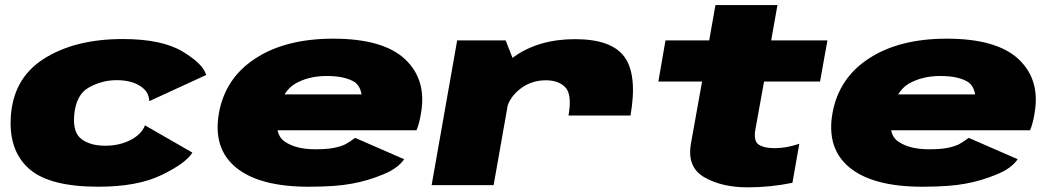

<svg xmlns="http://www.w3.org/2000/svg" viewBox="-20 -754 4274 782"><path d="M381 6.5Q540 6.5 638.8 -41.5Q737.5 -89.5 763.5 -132.5L570.5 -243.5Q556.5 -207 511.8 -183.8Q467 -160.5 407.5 -160.5Q348.5 -160.5 312.5 -187Q276.5 -213.5 282 -283Q289 -369 342.8 -398.2Q396.5 -427.5 454.5 -427.5Q513.5 -427.5 550.2 -404.2Q587 -381 588 -342L819.5 -448.5Q808.5 -493 723.8 -544Q639 -595 480 -595Q283 -595 156.2 -513Q29.5 -431 23.5 -267.5Q18.5 -135 101.2 -64.2Q184 6.5 381 6.5Z M1237.5 6.5 1264.5 -146Q1186.5 -146 1142 -176Q1096 -204 1112 -292Q1127.5 -380.5 1182 -413Q1237 -444.5 1310.5 -444.5Q1386 -444.5 1425.5 -419Q1447.5 -402 1452.5 -369.5H1104L1078.5 -223.5H1676.5Q1688.5 -253 1694.5 -292Q1719 -429.5 1629 -513.5Q1539.5 -596.5 1337 -596.5Q1143 -596.5 1019.5 -515.5Q897 -435.5 871.5 -292.5Q846.5 -149 942 -71Q1037.5 6.5 1237.5 6.5ZM1264.5 -146 1237.5 6.5Q1348 6.5 1413.5 -6Q1477.5 -17.5 1539 -43Q1600 -67.5 1626 -105.5L1426.5 -192.5Q1404.5 -176 1386 -166Q1365.5 -156.5 1339 -151.5Q1311.5 -146 1264.5 -146Z M2295.5 -283.5H2548Q2576.5 -447.5 2524.2 -521Q2472 -594.5 2322.5 -594.5Q2174.5 -594.5 2073.5 -522.8Q1972.5 -451 1958.5 -373L2042.5 -305Q2052 -355 2097.5 -391Q2143 -427 2203.5 -427Q2254.5 -427 2282.5 -398.5Q2310.5 -370 2295.5 -283.5ZM1738 0H1990.5L2077.5 -492.5L2039.5 -589.5H1842Z M3024.5 9Q3119 9 3207.5 -9.5L3235.5 -168.5Q3182.5 -150.5 3135.5 -150.5Q3092.5 -150.5 3070.5 -164.8Q3048.5 -179 3056.5 -226L3092 -422H3320L3350 -589.5H3121L3146.5 -733.5H2894L2868.5 -589.5H2690.5L2661.5 -422H2839.5L2794 -168.5Q2777.5 -72.5 2849 -31.8Q2920.5 9 3024.5 9Z M3736.5 6.5 3763.5 -146Q3685.5 -146 3641 -176Q3595 -204 3611 -292Q3626.5 -380.5 3681 -413Q3736 -444.5 3809.5 -444.5Q3885 -444.5 3924.5 -419Q3946.5 -402 3951.5 -369.5H3603L3577.5 -223.5H4175.5Q4187.5 -253 4193.5 -292Q4218 -429.5 4128 -513.5Q4038.5 -596.5 3836 -596.5Q3642 -596.5 3518.5 -515.5Q3396 -435.5 3370.5 -292.5Q3345.5 -149 3441 -71Q3536.5 6.5 3736.5 6.5ZM3763.5 -146 3736.5 6.5Q3847 6.5 3912.5 -6Q3976.5 -17.5 4038 -43Q4099 -67.5 4125 -105.5L3925.5 -192.5Q3903.5 -176 3885 -166Q3864.5 -156.5 3838 -151.5Q3810.5 -146 3763.5 -146Z"/></svg>

Font: Anybody Expanded Black
Style: Italic
Weight: 900
Width: 7
Italic angle: -10°
Version: Version 1.113;gftools[0.9.25]